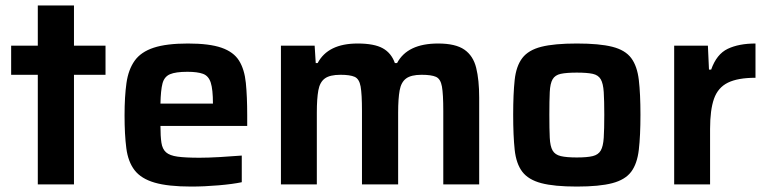

<svg xmlns="http://www.w3.org/2000/svg" viewBox="-20 -678 2823 706"><path d="M119 0V-403H21V-510H119V-658H252V-510H368V-403H252V0Z M683 8Q598 8 548.5 -6.5Q499 -21 475 -52Q451 -83 444.5 -133Q438 -183 438 -254Q438 -323 445 -372.5Q452 -422 475 -454.5Q498 -487 545 -502.5Q592 -518 671 -518Q750 -518 794.5 -502.5Q839 -487 859 -455Q879 -423 884 -373Q889 -323 889 -254V-215H570Q570 -177 573.5 -153.5Q577 -130 590.5 -118Q604 -106 633 -102Q662 -98 714 -98Q745 -98 789 -100.5Q833 -103 869 -106V-8Q836 -1 783.5 3.5Q731 8 683 8ZM570 -297H763Q763 -349 755 -374Q747 -399 726.5 -406.5Q706 -414 669 -414Q626 -414 605 -405Q584 -396 577.5 -371Q571 -346 570 -297Z M1013 0V-510H1137L1141 -446H1148Q1186 -518 1295 -518Q1356 -518 1387.5 -500.5Q1419 -483 1432 -446H1440Q1478 -518 1591 -518Q1655 -518 1687.5 -495.5Q1720 -473 1731 -428.5Q1742 -384 1742 -319V0H1610V-270Q1610 -332 1605 -360Q1600 -388 1583 -395.5Q1566 -403 1530 -403Q1492 -403 1473.5 -389.5Q1455 -376 1449.5 -345.5Q1444 -315 1444 -264V0H1311V-270Q1311 -332 1306 -360Q1301 -388 1284 -395.5Q1267 -403 1232 -403Q1193 -403 1174.5 -389.5Q1156 -376 1150.5 -345.5Q1145 -315 1145 -264V0Z M2101 8Q2018 8 1970.5 -4.5Q1923 -17 1900.5 -46.5Q1878 -76 1872.5 -127.5Q1867 -179 1867 -256Q1867 -333 1872.5 -384Q1878 -435 1900.5 -464.5Q1923 -494 1970.5 -506Q2018 -518 2101 -518Q2184 -518 2231.5 -506Q2279 -494 2301 -464.5Q2323 -435 2329 -384Q2335 -333 2335 -256Q2335 -179 2329 -127.5Q2323 -76 2301 -46.5Q2279 -17 2231.5 -4.5Q2184 8 2101 8ZM2101 -99Q2139 -99 2159.5 -104Q2180 -109 2189 -124.5Q2198 -140 2200 -171.5Q2202 -203 2202 -256Q2202 -308 2200 -339.5Q2198 -371 2189 -386.5Q2180 -402 2159.5 -406.5Q2139 -411 2101 -411Q2063 -411 2042 -406.5Q2021 -402 2012 -386.5Q2003 -371 2001.5 -339.5Q2000 -308 2000 -256Q2000 -203 2001.5 -171.5Q2003 -140 2012 -124.5Q2021 -109 2042 -104Q2063 -99 2101 -99Z M2459 0V-510H2583L2587 -422H2595Q2615 -479 2656 -498.5Q2697 -518 2758 -518V-392Q2693 -392 2656.5 -374Q2620 -356 2605.5 -315Q2591 -274 2591 -204V0Z"/></svg>

Font: Saira SemiBold
Style: Regular
Weight: 600
Designer: Hector Gatti with collaboration of the Omnibus-Type team
Foundry: Omnibus-Type
Version: Version 1.100; ttfautohint (v1.8.3)